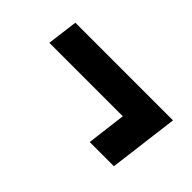

<svg xmlns="http://www.w3.org/2000/svg" viewBox="-32 -502 595 595"><g transform="rotate(45 265.5 -205.0)"><path d="M459 -90H353L369 -219H47L60 -320H488Z"/></g></svg>

Font: Kulim Park
Style: Bold Italic
Weight: 700
Italic angle: -8°
Designer: Noponies / Dale Sattler
Foundry: Noponies
Version: Version 1.000; ttfautohint (v1.8.3)